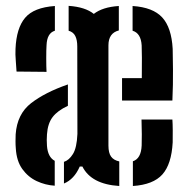

<svg xmlns="http://www.w3.org/2000/svg" viewBox="-20 -628 645 656"><path d="M387.5 7.5Q292 1.5 261.5 -59H252.5Q233.5 -15.5 198.5 -1V-75Q216 -80.5 229.2 -101.8Q242.5 -123 244.5 -170.5L244 -469.5Q244 -491.5 237.2 -505Q230.5 -518.5 214.5 -523V-608Q271.5 -604 300.5 -580.5Q330.5 -604 386 -607.5V-524Q350.5 -515 350.5 -473V-130.5Q350.5 -105.5 359.5 -93Q368.5 -80.5 387.5 -76.5ZM36.5 -383.5Q36 -396 34 -419.5Q32 -443 33 -461Q36 -532 65.8 -567.2Q95.5 -602.5 167.5 -607.5V-523Q140.5 -515 139 -473Q138 -458.5 138 -429.2Q138 -400 139 -382.5ZM397 -284.5V-361H464.5Q465 -400.5 464.8 -430.5Q464.5 -460.5 464 -473Q461.5 -514.5 433 -523V-607.5Q502.5 -603 534.2 -568.5Q566 -534 570 -461Q570.5 -441.5 571 -390.5Q571.5 -339.5 569 -284.5ZM167 6.5Q135 4.5 105.5 -9.2Q76 -23 56.2 -50.5Q36.5 -78 34 -121Q33 -132 33 -145Q33 -158 33.5 -169Q38.5 -238.5 86.2 -275.5Q134 -312.5 212 -339.5V-266.5Q176.5 -250 159.8 -228Q143 -206 140.5 -169Q139 -149.5 140.5 -129.5Q143.5 -91 167 -78.5ZM434 7.5V-77Q462 -86 464 -130.5Q464.5 -146 464.5 -168.8Q464.5 -191.5 463.5 -219.5H569Q570 -205.5 570.2 -182.5Q570.5 -159.5 570 -141.5Q566 -67 534.8 -32Q503.5 3 434 7.5Z"/></svg>

Font: Big Shoulders Stencil Display
Style: Bold
Weight: 700
Designer: Patric King
Foundry: XO Type Co
Version: Version 1.000